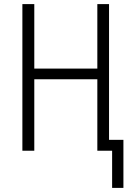

<svg xmlns="http://www.w3.org/2000/svg" viewBox="-20 -734 640 935"><path d="M526 181V0H454V-348H147V0H89V-714H147V-400H454V-714H511V-53H581V181Z"/></svg>

Font: Noto Sans Mono Light
Style: Regular
Weight: 300
Designer: Monotype Design Team
Foundry: Monotype Imaging Inc.
Version: Version 2.014; ttfautohint (v1.8.4.7-5d5b)